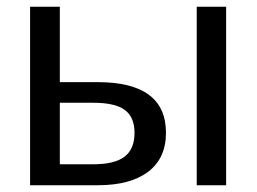

<svg xmlns="http://www.w3.org/2000/svg" viewBox="-20 -548 759 568"><path d="M157 -305H269Q471 -305 471 -155Q471 -80 418.5 -40Q366 0 269 0H69V-528H157ZM157 -244V-62H256Q319 -62 348.5 -84.5Q378 -107 378 -155Q378 -201 349.5 -222.5Q321 -244 256 -244ZM649 0H562V-528H649Z"/></svg>

Font: Libra Sans
Style: Regular
Weight: 400
Foundry: Context Ltd
Version: Version 1.002